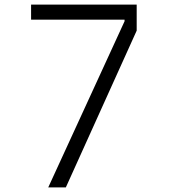

<svg xmlns="http://www.w3.org/2000/svg" viewBox="-20 -820 740 840"><path d="M578 -686 268 0H191L525 -727V-734H116V-800H578Z"/></svg>

Font: Martian Mono ExtraLight
Style: Regular
Weight: 200
Monospace: yes
Designer: Roman Shamin
Foundry: Evil Martians
Version: Version 1.000; ttfautohint (v1.8.4.7-5d5b)